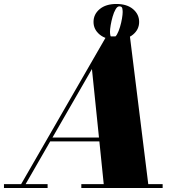

<svg xmlns="http://www.w3.org/2000/svg" viewBox="-70 -948 910 968"><path d="M401.5 -837.5Q401.5 -876 432.5 -902Q463.5 -928 517 -928Q570 -928 600.8 -902Q631.5 -876 631.5 -837.5Q631.5 -799.5 600.8 -773.8Q570 -748 517 -748Q463.5 -748 432.5 -773.8Q401.5 -799.5 401.5 -837.5ZM484.5 -788Q484.5 -779 486.5 -769.2Q488.5 -759.5 501 -759.5Q511.5 -759.5 520 -774.8Q528.5 -790 535 -811.8Q541.5 -833.5 545 -854.5Q548.5 -875.5 548.5 -887.5Q548.5 -896.5 546.5 -906.2Q544.5 -916 531.5 -916Q521.5 -916 512.8 -901Q504 -886 497.8 -864Q491.5 -842 488 -821Q484.5 -800 484.5 -788ZM-50 -19.5H36.5L466 -764.5H585L677.5 -19.5H750V0H340V-19.5H453L431 -235H183L59 -19.5H170V0H-50ZM393.5 -600 194.5 -254.5H429Z"/></svg>

Font: Bodoni* 11pt Fatface
Style: Italic
Weight: 900
Italic angle: -13°
Version: Version 2.3